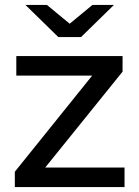

<svg xmlns="http://www.w3.org/2000/svg" viewBox="-20 -757 561 777"><path d="M308 -607H216L83 -737H170L262 -661L354 -737H441ZM163 -79H484V0H40V-62L353 -451H46V-530H476V-467Z"/></svg>

Font: Montserrat
Style: Regular
Weight: 500
Designer: Julieta Ulanovsky
Foundry: Julieta Ulanovsky
Version: Version 7.200;PS 007.200;hotconv 1.0.88;makeotf.lib2.5.64775